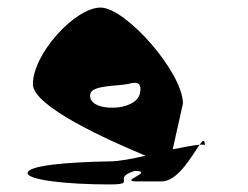

<svg xmlns="http://www.w3.org/2000/svg" viewBox="-20 -732 655 508"><path d="M53 -274C53 -256 155 -244 269 -244C347 -244 272 -260 337 -280C391 -278 292 -252 342 -252H408C451 -252 489 -322 508 -349C493 -348 467 -343 437 -337L464 -458C464 -540 313 -712 246 -712C179 -712 67 -590 67 -509C67 -450 269 -360 365 -320C331 -312 295 -305 269 -305C155 -303 53 -294 53 -274ZM219 -484C224 -507 293 -504 320 -510C346 -518 356 -510 350 -484C345 -462 314 -447 277 -447C238 -447 214 -462 219 -484ZM508 -349C517 -350 522 -349 522 -347C522 -365 517 -362 508 -349Z"/></svg>

Font: Ampere
Style: SCCnd
Weight: 400
Version: Version 1